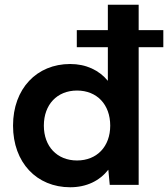

<svg xmlns="http://www.w3.org/2000/svg" viewBox="-20 -780 709 810"><path d="M443 0H565V-581H669V-653H565V-760H435V-653H304V-581H435V-439C398 -484 343 -510 276 -510C135 -510 35 -406 35 -250C35 -94 135 10 276 10C345 10 400 -17 437 -64ZM305 -103C221 -103 165 -162 165 -250C165 -339 221 -398 305 -398C389 -398 445 -339 445 -250C445 -162 389 -103 305 -103Z"/></svg>

Font: Gully SemiBold
Style: Regular
Weight: 600
Designer: jaikishan Patel
Foundry: MagicType
Version: Version 1.000;Glyphs 3.2 (3242)